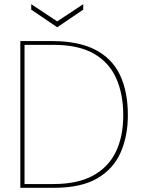

<svg xmlns="http://www.w3.org/2000/svg" viewBox="-20 -896 678 916"><path d="M77 0V-700H229Q354 -700 434 -659Q514 -618 552 -539Q590 -460 590 -346Q590 -247 555.5 -168.5Q521 -90 444 -45Q367 0 237 0ZM97 -18H235Q349 -18 422.5 -57.5Q496 -97 532 -170.5Q568 -244 568 -346Q568 -449 533.5 -524.5Q499 -600 426 -641Q353 -682 235 -682H97ZM253 -766 129 -850V-876L253 -794L377 -876V-850Z"/></svg>

Font: DM Sans 11pt Thin
Style: Regular
Weight: 250
Version: Version 4.004;gftools[0.9.30]